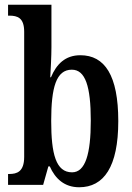

<svg xmlns="http://www.w3.org/2000/svg" viewBox="-20 -780 558 810"><path d="M314 10C418 10 479 -76 479 -269C479 -462 422 -547 319 -547C255 -547 218 -509 195 -454H192C194 -485 197 -545 197 -581V-760H14V-714H19C54 -714 82 -705 82 -646V-118C82 -55 51 -46 19 -46H14V0H162L184 -78H190C213 -26 252 10 314 10ZM284 -53C216 -53 196 -130 196 -270C196 -411 217 -486 283 -486C340 -486 363 -416 363 -271C363 -130 340 -53 284 -53Z"/></svg>

Font: Noto Serif Hebrew ExtraCondensed SemiBold
Style: Regular
Weight: 600
Width: 2
Designer: Monotype Design Team
Foundry: Monotype Imaging Inc.
Version: Version 2.004